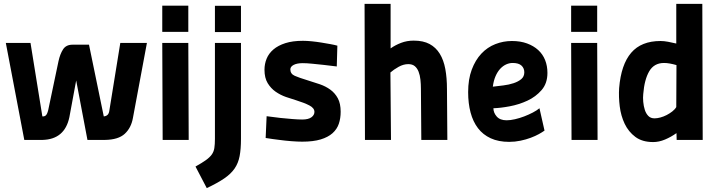

<svg xmlns="http://www.w3.org/2000/svg" viewBox="-20 -720 3708 988"><path d="M137 -499 198 -121Q209 -120 216 -126.5Q223 -133 228 -153L281 -405Q289 -442 304.5 -466Q320 -490 353 -490H438L514 -121Q526 -122 533.5 -129Q541 -136 543 -153L599 -499H736L664 -113Q655 -62 622 -31.5Q589 -1 520 0H430L372 -306L337 -117Q313 -3 199 0H105L10 -499Z M815 -499H949L951 0H817ZM815 -691H949V-556H815Z M1086 -499H1220V-5Q1220 47 1213 83.5Q1206 120 1187 147.5Q1168 175 1133.5 198.5Q1099 222 1044 248L986 137Q1020 118 1039.5 104Q1059 90 1069.5 75.5Q1080 61 1083 42Q1086 23 1086 -6ZM1086 -690H1220V-555H1086Z M1713 -378Q1679 -382 1646 -386Q1618 -389 1588 -392Q1558 -395 1538 -395Q1508 -395 1491 -386Q1474 -377 1474 -363Q1474 -340 1496.5 -330Q1519 -320 1562 -307Q1595 -297 1625.5 -286.5Q1656 -276 1680 -258.5Q1704 -241 1718.5 -214Q1733 -187 1733 -145Q1733 -111 1723.5 -83Q1714 -55 1691 -34.5Q1668 -14 1630 -2.5Q1592 9 1535 9Q1512 9 1479.5 6.5Q1447 4 1418 0Q1384 -4 1347 -10L1352 -122Q1390 -117 1424 -113Q1453 -110 1484 -107.5Q1515 -105 1535 -105Q1567 -105 1582.5 -116.5Q1598 -128 1598 -144Q1598 -164 1572 -177.5Q1546 -191 1504 -204Q1480 -211 1451.5 -221Q1423 -231 1398.5 -248Q1374 -265 1357.5 -292Q1341 -319 1341 -361Q1341 -391 1352 -418Q1363 -445 1387 -465.5Q1411 -486 1448.5 -498Q1486 -510 1539 -510Q1559 -510 1584 -507.5Q1609 -505 1633.5 -501Q1658 -497 1680 -493Q1702 -489 1716 -485Z M1858 0 1856 -700H1990V-471Q2014 -488 2044 -499.5Q2074 -511 2109 -511Q2158 -511 2190.5 -493.5Q2223 -476 2243 -443.5Q2263 -411 2271.5 -365Q2280 -319 2280 -262L2282 0H2148L2146 -263Q2146 -287 2143.5 -310Q2141 -333 2134 -351Q2127 -369 2114.5 -379.5Q2102 -390 2081 -390Q2056 -390 2031 -376Q2006 -362 1989 -347L1992 0Z M2782 -48Q2771 -40 2753 -30Q2735 -20 2711 -11Q2687 -2 2658.5 4Q2630 10 2600 10Q2545 10 2505 -8.5Q2465 -27 2439.5 -60.5Q2414 -94 2401.5 -141Q2389 -188 2389 -246Q2389 -312 2407.5 -361.5Q2426 -411 2457 -444Q2488 -477 2529 -493Q2570 -509 2614 -509Q2658 -509 2692 -496.5Q2726 -484 2749.5 -462.5Q2773 -441 2785 -411Q2797 -381 2797 -345Q2797 -291 2767 -256.5Q2737 -222 2694 -202Q2651 -182 2603 -173Q2555 -164 2519 -163Q2519 -140 2536 -120.5Q2553 -101 2587 -101Q2606 -101 2630 -106.5Q2654 -112 2677.5 -121Q2701 -130 2722 -141Q2743 -152 2756 -163ZM2618 -396Q2601 -396 2584.5 -388.5Q2568 -381 2554 -366Q2540 -351 2530 -328Q2520 -305 2516 -274Q2542 -277 2570.5 -280.5Q2599 -284 2623 -292Q2647 -300 2662.5 -313Q2678 -326 2678 -348Q2678 -369 2663.5 -382.5Q2649 -396 2618 -396Z M2919 -499H3053L3055 0H2921ZM2919 -691H3053V-556H2919Z M3596 0H3462L3461 -35Q3433 -15 3402 -2Q3371 11 3341 11Q3285 11 3249.5 -15.5Q3214 -42 3194.5 -83Q3175 -124 3169 -173Q3163 -222 3166 -267Q3176 -388 3228 -448.5Q3280 -509 3379 -509Q3397 -509 3418 -505Q3439 -501 3460 -496V-700H3594ZM3348 -111Q3362 -111 3378.5 -115.5Q3395 -120 3410.5 -128Q3426 -136 3439.5 -146.5Q3453 -157 3460 -169L3461 -385Q3444 -390 3427.5 -393Q3411 -396 3397 -396Q3346 -396 3321 -353.5Q3296 -311 3290 -236Q3288 -218 3290 -196Q3292 -174 3298 -155Q3304 -136 3316 -123.5Q3328 -111 3348 -111Z"/></svg>

Font: Panefresco 999wt
Style: Regular
Weight: 900
Version: Version 1.001